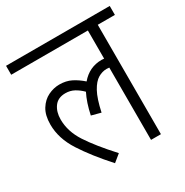

<svg xmlns="http://www.w3.org/2000/svg" viewBox="-149 -743 843 874"><g transform="rotate(-30 272.5 -306.0)"><path d="M0 -575V-622H545V-575H455V0H403V-380Q397 -381 389 -381Q366 -381 344 -368Q322 -355 303 -320.5Q284 -286 270 -220L221 -233Q234 -295 256 -338Q237 -357 216.5 -368Q196 -379 171 -379Q132 -379 112.5 -352.5Q93 -326 93 -286Q93 -223 132 -163Q171 -103 246 -21L208 10Q133 -73 87 -144.5Q41 -216 41 -289Q41 -338 60 -368.5Q79 -399 108 -413Q137 -427 167 -427Q202 -427 229 -413.5Q256 -400 282 -377Q325 -428 390 -428Q397 -428 403 -427V-575Z"/></g></svg>

Font: Noto Sans Condensed Light
Style: Regular
Weight: 300
Width: 3
Designer: Monotype Design Team
Foundry: Monotype Imaging Inc.
Version: Version 2.013; ttfautohint (v1.8.4.7-5d5b)